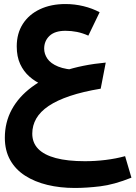

<svg xmlns="http://www.w3.org/2000/svg" viewBox="-20 -476 672 952"><path d="M351 456Q277.7 456 215 440.8Q152.3 425.7 104.7 395.2Q57 364.7 30.5 317.5Q4 270.3 4 207.3Q4 130.7 38.3 67.2Q72.7 3.7 138 -44.7Q203.3 -93 296 -124Q388.7 -155 504.3 -165.7L479.3 -36.3Q391.3 -21.7 327.2 -0.2Q263 21.3 221.3 49.3Q179.7 77.3 159.8 111.8Q140 146.3 140 186.7Q140 231.7 169.3 262Q198.7 292.3 256.8 307.8Q315 323.3 400.7 323.3Q452.7 323.3 503.8 317Q555 310.7 600.3 298.3L631.7 405Q544.7 439.7 476.8 447.8Q409 456 351 456ZM266.3 -30.7Q228 -39.3 191.5 -55Q155 -70.7 126 -96.2Q97 -121.7 80 -158.5Q63 -195.3 63 -246Q63 -310.3 93.3 -357.5Q123.7 -404.7 178.2 -430.3Q232.7 -456 304.7 -456Q350.7 -456 394.2 -445.3Q437.7 -434.7 474 -415.3L418 -299.3Q389.7 -312 361.8 -317.7Q334 -323.3 304.7 -323.3Q252 -323.3 225.5 -298.2Q199 -273 199 -234.7Q199 -208.7 215 -185Q231 -161.3 268.3 -146Q305.7 -130.7 367.3 -128.7Z"/></svg>

Font: Lexend Medium
Style: Regular
Weight: 500
Designer: Bonnie Shaver-Troup, Thomas Jockin
Foundry: Lexend
Version: Version 1.005